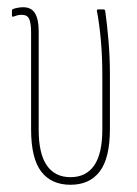

<svg xmlns="http://www.w3.org/2000/svg" viewBox="-20 -505 379 531"><path d="M175 6Q122 6 94 -30.5Q66 -67 66 -147V-415Q66 -440 61 -452Q56 -464 40 -464Q33 -464 27.5 -462.5Q22 -461 17 -459Q13 -458 13 -462V-475Q13 -479 16 -480Q21 -482 29 -483.5Q37 -485 44 -485Q67 -485 77 -468Q87 -451 87 -420V-146Q87 -80 109.5 -47.5Q132 -15 175 -15Q218 -15 240.5 -47.5Q263 -80 263 -147V-296Q263 -348 259 -393Q255 -438 248 -475Q247 -479 252 -479H266Q270 -479 271 -475Q276 -439 280 -393.5Q284 -348 284 -297V-149Q284 -68 256 -31Q228 6 175 6Z"/></svg>

Font: Sofia Sans Extra Condensed Thin
Style: Regular
Weight: 250
Version: Version 4.100